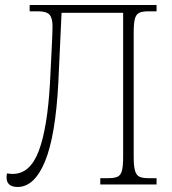

<svg xmlns="http://www.w3.org/2000/svg" viewBox="-20 -734 685 764"><path d="M50 10Q6 10 6 -29Q6 -36 8 -44Q20 -42 31 -42Q100 -42 134.5 -134Q169 -226 179 -406Q184 -502 186.5 -556Q189 -610 189 -630Q189 -662 177 -675.5Q165 -689 132 -689H98V-714H603V-689H571Q548 -689 535 -683.5Q522 -678 517 -660Q512 -642 512 -605V-108Q512 -72 517.5 -54Q523 -36 535.5 -30.5Q548 -25 571 -25H603V0H379V-25H410Q434 -25 447 -30.5Q460 -36 465 -54Q470 -72 470 -109V-683H225L212 -404Q201 -193 159 -91.5Q117 10 50 10Z"/></svg>

Font: Noto Serif SemiCondensed ExtraLight
Style: Regular
Weight: 200
Width: 4
Designer: Monotype Design Team
Foundry: Monotype Imaging Inc.
Version: Version 2.014